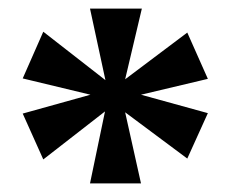

<svg xmlns="http://www.w3.org/2000/svg" viewBox="-20 -781 534 448"><path d="M190 -353H309L272 -519L417 -411L465 -517L309 -560L465 -597L417 -705L272 -596L311 -761H190L226 -594L81 -707L33 -598L191 -560L33 -516L81 -409L225 -521Z"/></svg>

Font: Noto Serif Gurmukhi ExtraBold
Style: Regular
Weight: 800
Designer: Vaibhav Singh and the Monotype Design Team
Foundry: Monotype Imaging Inc.
Version: Version 2.004